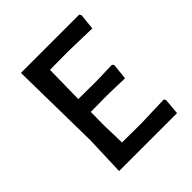

<svg xmlns="http://www.w3.org/2000/svg" viewBox="-177 -765 888 888"><g transform="rotate(-45 267.0 -321.0)"><path d="M477 -88 483 -79 476 0H97L104 -193L97 -642H478L484 -633L476 -554L324 -558L202 -557L199 -369L315 -368L421 -371L428 -363L420 -284L307 -287L198 -286L197 -202L200 -84L322 -83Z"/></g></svg>

Font: Alegreya Sans Medium
Style: Regular
Weight: 500
Designer: Juan Pablo del Peral
Foundry: Huerta Tipografica
Version: Version 2.007